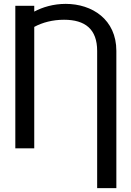

<svg xmlns="http://www.w3.org/2000/svg" viewBox="-20 -757 671 980"><path d="M573.9 203.1V-497.2C573.9 -657.7 450.3 -737.2 315.3 -737.2C252.8 -737.2 197.1 -720.5 154.8 -697.8V-727.3H58.2V0H154.8V-619.7C196.7 -642.4 248.9 -656.2 306.8 -656.2C414.8 -656.2 475.9 -608 475.9 -497.2V203.1Z"/></svg>

Font: Margiela Sans
Style: Regular
Weight: 400
Designer: Stefan Endress, Andreas Faust
Version: Version 1.100;FEAKit 1.0